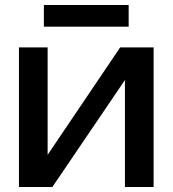

<svg xmlns="http://www.w3.org/2000/svg" viewBox="-20 -750 692 770"><path d="M596 0H481V-429L190 0H56V-560H171V-129L462 -560H596ZM156 -643V-730H496V-643Z"/></svg>

Font: Tektur Medium
Style: Regular
Weight: 500
Designer: Adam Jagosz
Foundry: Adam Jagosz
Version: Version 1.005;gftools[0.9.30]